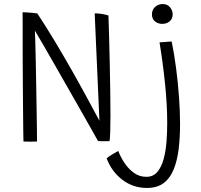

<svg xmlns="http://www.w3.org/2000/svg" viewBox="-20 -697 992 949"><path d="M163 2.5Q150 3.5 129 3.2Q108 3 96 2.5Q95.5 -8.5 95 -48.5Q94.5 -88.5 94 -146.5Q93.5 -204.5 93 -270Q92.5 -335.5 92.2 -399Q92 -462.5 92 -512.5Q92 -553.5 92 -586.8Q92 -620 91.5 -636.5Q100 -636.5 114.5 -635.5Q129 -634.5 143.2 -633.2Q157.5 -632 164.5 -630.5Q205.5 -568.5 248.8 -496.8Q292 -425 333 -352.8Q374 -280.5 409.5 -215Q445 -149.5 471.5 -100L448 -631Q466.5 -631 485.5 -627.8Q504.5 -624.5 516 -620.5Q517.5 -579.5 519.2 -516.8Q521 -454 522.5 -382.8Q524 -311.5 525 -243.8Q526 -176 526 -124.5Q526 -79 524.8 -44.2Q523.5 -9.5 521.5 0.5Q513 1 505.8 1Q498.5 1 492.5 1Q484.5 1 477.5 0.8Q470.5 0.5 464.5 0Q456 -15.5 433.5 -55.2Q411 -95 380.2 -149.2Q349.5 -203.5 315.2 -263.2Q281 -323 248.8 -379.5Q216.5 -436 191 -480Q165.5 -524 152.5 -545.5Q153.5 -530 154.5 -488.5Q155.5 -447 156.8 -390.8Q158 -334.5 159 -273.2Q160 -212 161 -155.2Q162 -98.5 162.5 -56.5Q163 -14.5 163 2.5ZM784.5 -677Q807 -677 820.2 -661.2Q833.5 -645.5 833.5 -626.5Q833.5 -604.5 818.8 -591.8Q804 -579 782 -579Q761.5 -579 746.2 -591.2Q731 -603.5 731 -625.5Q731 -648 746.2 -662.5Q761.5 -677 784.5 -677ZM870 -83Q870 -17 863 40Q856 97 838.5 140.2Q821 183.5 789 207.8Q757 232 706 232Q638 232 585 191.8Q532 151.5 507 85.5Q517.5 76.5 535 66Q552.5 55.5 564.5 49Q575 77 594.2 106.8Q613.5 136.5 641 156.8Q668.5 177 703.5 177Q737 177 757.5 153Q778 129 788.8 89.2Q799.5 49.5 803 2.8Q806.5 -44 806.5 -89.5Q806.5 -178 795.8 -282.8Q785 -387.5 768.5 -487.5L828.5 -492Q841 -432 850.2 -361Q859.5 -290 864.8 -218Q870 -146 870 -83Z"/></svg>

Font: Grandstander ExtraLight
Style: Regular
Weight: 200
Designer: Tyler Finck
Foundry: Etcetera Type Co
Version: Version 1.200; ttfautohint (v1.8.3)